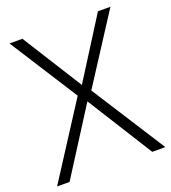

<svg xmlns="http://www.w3.org/2000/svg" viewBox="-131 -812 810 910"><g transform="rotate(-20 274.0 -357.0)"><path d="M547 0H481L274 -330L64 0H1L240 -371L21 -714H86L276 -412L467 -714H530L309 -372Z"/></g></svg>

Font: Noto Sans Light
Style: Regular
Weight: 300
Designer: Monotype Design Team
Foundry: Monotype Imaging Inc.
Version: Version 2.007